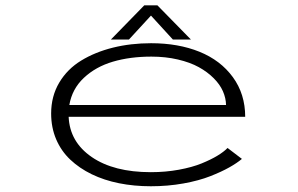

<svg xmlns="http://www.w3.org/2000/svg" viewBox="-20 -670 1090 702"><path d="M678 -525.5H612L532 -613L451.5 -525.5H385.5L507.5 -650.5H555.5ZM864.5 -89Q846 -73.5 818 -57.8Q790 -42 748.8 -25.8Q707.5 -9.5 650.5 0.8Q593.5 11 531.5 11Q470 11 415.2 0Q360.5 -11 315.2 -33Q270 -55 236.8 -86.5Q203.5 -118 185.2 -161Q167 -204 167 -255Q167 -318 196.5 -367.8Q226 -417.5 276.8 -448.5Q327.5 -479.5 392.8 -495.8Q458 -512 532.5 -512Q632 -512 709.2 -480.8Q786.5 -449.5 831.5 -387.8Q876.5 -326 876.5 -243H231Q235 -151 315.5 -95.8Q396 -40.5 531.5 -40.5Q585.5 -40.5 634.2 -49.5Q683 -58.5 717.2 -72.5Q751.5 -86.5 775 -100.8Q798.5 -115 812 -129ZM533.5 -463Q455.5 -463 392.8 -444.5Q330 -426 286.8 -385.5Q243.5 -345 233.5 -286H806.5Q806 -311.5 795 -336.5Q784 -361.5 761.2 -384.2Q738.5 -407 706.8 -424.5Q675 -442 630.2 -452.5Q585.5 -463 533.5 -463Z"/></svg>

Font: League Mono Extended UltraLight
Style: Regular
Weight: 200
Width: 9
Designer: Tyler Finck
Foundry: The League of Moveable Type / Tyler Finck
Version: Version 2.210